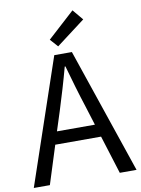

<svg xmlns="http://www.w3.org/2000/svg" viewBox="-103 -1038 812 1106"><g transform="rotate(-10 303.5 -484.5)"><path d="M452 -907 400 -969 242 -825 283 -779ZM191 -298 227 -410C253 -493 277 -572 300 -658H304C328 -573 351 -493 378 -410L413 -298ZM506 0H604L355 -733H252L3 0H97L168 -224H436Z"/></g></svg>

Font: Source Han Sans CN Regular
Style: Regular
Weight: 400
Designer: Ryoko NISHIZUKA (kana & ideographs); Paul D. Hunt (Latin, Greek & Cyrillic); Wenlong ZHANG (bopomofo); Sandoll Communica
Foundry: Adobe Systems Incorporated
Version: Version 1.004;PS 1.004;hotconv 1.0.82;makeotf.lib2.5.63406